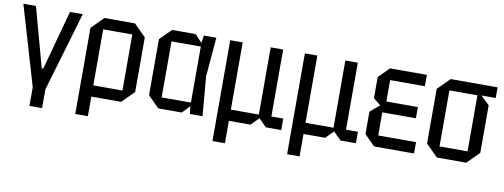

<svg xmlns="http://www.w3.org/2000/svg" viewBox="-60 -875 3541 1350"><g transform="rotate(10 1711.0 -200.0)"><path d="M183 7 16 -560H106L222 -135H233L349 -560H440L273 7V140H183Z M510 140V-475L595 -560H813L898 -475V-85L813 0H600V140ZM808 -480H600V-80H808Z M1078 0 998 -80V-480L1078 -560H1246L1297 -506L1304 -560H1394L1370 -280L1394 0H1304L1297 -54L1246 0ZM1088 -80H1297V-480H1088Z M1493 160V-560H1582V-80H1782V-560H1871V-82H1956V0H1846L1791 -55L1736 0H1582V160Z M2026 160V-560H2115V-80H2315V-560H2404V-82H2489V0H2379L2324 -55L2269 0H2115V160Z M2619 0 2544 -75V-235L2611 -292L2559 -334V-485L2634 -560H2897V-479H2649V-326H2874V-246H2634V-81H2904V0Z M2982 -85V-475L3067 -560H3402V-484H3300L3362 -425V-85L3277 0H3067ZM3072 -80H3272V-480H3072Z"/></g></svg>

Font: Tektur SemiCondensed
Style: Regular
Weight: 400
Width: 4
Designer: Adam Jagosz
Foundry: Adam Jagosz
Version: Version 1.005;gftools[0.9.30]